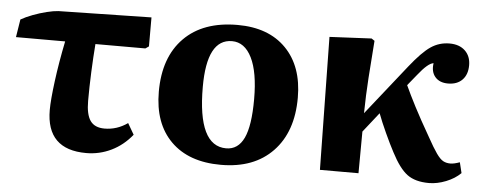

<svg xmlns="http://www.w3.org/2000/svg" viewBox="-42 -627 1874 739"><g transform="rotate(5 895.0 -257.0)"><path d="M311 14Q157 14 157 -139Q157 -177 166.5 -250.5Q176 -324 193 -407H3L14 -476Q33 -487 59.5 -497Q86 -507 112.5 -513.5Q139 -520 157 -521L516 -528V-416L503 -407H310Q306 -357 303.5 -298.5Q301 -240 301 -187Q301 -134 318 -110Q335 -86 373 -86Q421 -86 462 -115L487 -72Q453 -30 407.5 -8Q362 14 311 14Z M831 14Q707 14 638 -54.5Q569 -123 569 -246Q569 -379 642.5 -453.5Q716 -528 849 -528Q969 -528 1036.5 -459Q1104 -390 1104 -269Q1104 -137 1031.5 -61.5Q959 14 831 14ZM846 -51Q892 -51 914.5 -98.5Q937 -146 937 -249Q937 -353 909.5 -408.5Q882 -464 833 -464Q736 -464 736 -279Q736 -51 846 -51Z M1635 14Q1582 14 1551 -9Q1520 -32 1489 -92Q1473 -122 1454 -163.5Q1435 -205 1423 -237L1363 -161L1362 0H1213L1205 -513L1367 -521L1379 -513Q1373 -436 1368.5 -369Q1364 -302 1363 -232L1517 -426Q1563 -484 1595.5 -506Q1628 -528 1668 -528Q1706 -528 1728 -507Q1750 -486 1750 -451Q1750 -415 1730 -394.5Q1710 -374 1675 -374Q1642 -374 1625 -394Q1608 -414 1613 -447Q1592 -445 1554 -397L1519 -354Q1535 -319 1558.5 -273.5Q1582 -228 1620 -162Q1642 -122 1656.5 -101.5Q1671 -81 1683 -74.5Q1695 -68 1711 -68Q1725 -68 1747 -76L1757 -35Q1735 -13 1701 0.5Q1667 14 1635 14Z"/></g></svg>

Font: Literata 36pt
Style: Bold
Weight: 700
Designer: Latin by Veronika Burian and Jose Scaglione. Greek by Irene Vlachou. Cyrillic by Vera Evstafieva.
Foundry: TypeTogether
Version: Version 3.002